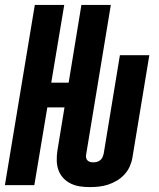

<svg xmlns="http://www.w3.org/2000/svg" viewBox="-27 -755 647 783"><path d="M339 8Q318 8 298.5 5Q279 2 261.5 -6.5Q244 -15 231 -29Q218 -43 211.5 -61Q205 -79 204.5 -99.5Q204 -120 207 -140L236 -317H166L113 0H-7L115 -735H235L182 -418H253L305 -735H425L324 -123Q323 -117 324.5 -110.5Q326 -104 330.5 -100Q335 -96 341 -94.5Q347 -93 354 -93Q361 -93 368.5 -95Q376 -97 382 -102Q388 -107 391 -114Q394 -121 396 -129L462 -530H582L513 -112Q510 -94 502 -76Q494 -58 480 -43Q466 -28 449 -18Q432 -8 413.5 -2Q395 4 376 6Q357 8 339 8Z"/></svg>

Font: Iosevka Curly Extended
Style: Bold Italic
Weight: 700
Width: 7
Italic angle: -9°
Monospace: yes
Designer: Belleve Invis
Foundry: Belleve Invis
Version: Version 11.1.0; ttfautohint (v1.8.3)